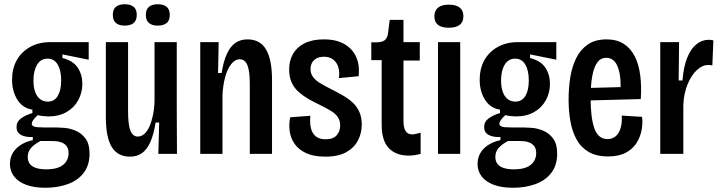

<svg xmlns="http://www.w3.org/2000/svg" viewBox="-20 -727 3407 907"><path d="M194 160Q141 160 103.5 146Q66 132 46.5 106.5Q27 81 27 48Q27 5 56 -24.5Q85 -54 135 -65V-80Q101 -78 79.5 -89.5Q58 -101 58 -126Q58 -152 79 -167.5Q100 -183 133 -193V-209Q87 -216 62 -256Q37 -296 37 -350Q37 -403 59 -442.5Q81 -482 122 -505Q163 -528 218 -528H399V-445L275 -470V-453Q326 -440 347.5 -407Q369 -374 369 -331Q369 -289 349.5 -253.5Q330 -218 294 -197.5Q258 -177 209 -177Q200 -177 185.5 -178.5Q171 -180 158 -183Q142 -168 136 -158.5Q130 -149 130 -143Q130 -135 137 -131Q144 -127 156.5 -126Q169 -125 186 -125H243Q257 -125 283.5 -123Q310 -121 337.5 -109.5Q365 -98 384 -72.5Q403 -47 403 -1Q403 54 375 90Q347 126 299.5 143Q252 160 194 160ZM198 73Q236 73 259 63Q282 53 293 35.5Q304 18 304 -3Q304 -24 295 -36Q286 -48 272.5 -53.5Q259 -59 244.5 -60Q230 -61 220 -61H171Q141 -45 126 -27.5Q111 -10 111 14Q111 35 121.5 48Q132 61 152 67Q172 73 198 73ZM205 -247Q237 -247 253 -274Q269 -301 269 -347Q269 -394 252.5 -422Q236 -450 205 -450Q172 -450 155 -421Q138 -392 138 -347Q138 -317 145.5 -294.5Q153 -272 168.5 -259.5Q184 -247 205 -247Z M594 13Q536 13 508 -32.5Q480 -78 480 -174V-528H585V-201Q585 -138 596 -110Q607 -82 631 -82Q648 -82 662 -94.5Q676 -107 686 -129.5Q696 -152 702.5 -183Q709 -214 710 -250V-528H815V-212L816 0H728L732 -148H715Q706 -91 690 -55.5Q674 -20 650.5 -3.5Q627 13 594 13ZM725 -606Q699 -606 684 -618Q669 -630 669 -657Q669 -683 684 -695Q699 -707 725 -707Q752 -707 767 -695Q782 -683 782 -656Q782 -630 767 -618Q752 -606 725 -606ZM569 -606Q543 -606 528 -618Q513 -630 513 -657Q513 -683 528 -695Q543 -707 570 -707Q596 -707 611 -695Q626 -683 626 -657Q626 -630 611 -618Q596 -606 569 -606Z M926 0V-344V-528H1013L1010 -382H1027Q1036 -439 1052.5 -474Q1069 -509 1093 -525Q1117 -541 1149 -541Q1209 -541 1237 -493Q1265 -445 1265 -350V0H1160V-332Q1160 -392 1148.5 -419.5Q1137 -447 1113 -447Q1090 -447 1072 -424Q1054 -401 1043.5 -362.5Q1033 -324 1031 -277V0Z M1516 13Q1462 13 1426.5 -3.5Q1391 -20 1372 -47Q1353 -74 1348.5 -107Q1344 -140 1351 -173L1446 -180Q1443 -148 1448.5 -123Q1454 -98 1471 -83.5Q1488 -69 1518 -69Q1554 -69 1570.5 -88Q1587 -107 1587 -134Q1587 -158 1575 -175Q1563 -192 1540.5 -205Q1518 -218 1488 -233Q1462 -245 1437 -259.5Q1412 -274 1391 -292.5Q1370 -311 1358 -337Q1346 -363 1346 -399Q1346 -441 1364.5 -473Q1383 -505 1419.5 -523Q1456 -541 1510 -541Q1568 -541 1606.5 -519Q1645 -497 1662.5 -458Q1680 -419 1674 -367L1581 -358Q1585 -386 1578.5 -408.5Q1572 -431 1555 -445Q1538 -459 1510 -459Q1480 -459 1463.5 -443Q1447 -427 1447 -401Q1447 -379 1459 -363Q1471 -347 1492.5 -334Q1514 -321 1542 -307Q1572 -292 1599 -276.5Q1626 -261 1646 -242.5Q1666 -224 1677.5 -198.5Q1689 -173 1689 -138Q1689 -99 1671.5 -64.5Q1654 -30 1616.5 -8.5Q1579 13 1516 13Z M1911 8Q1850 8 1816.5 -27.5Q1783 -63 1783 -138V-443H1734V-527H1756Q1785 -527 1797.5 -537Q1810 -547 1813 -570L1821 -633H1886V-528H1963V-441H1886V-156Q1886 -124 1896 -108Q1906 -92 1928 -92Q1934 -92 1944 -94.5Q1954 -97 1967 -100V0Q1951 4 1937.5 6Q1924 8 1911 8Z M2049 0V-528H2154V0ZM2100 -596Q2066 -596 2049 -609.5Q2032 -623 2032 -650Q2032 -677 2049.5 -691Q2067 -705 2100 -705Q2135 -705 2152 -691Q2169 -677 2169 -651Q2169 -623 2151.5 -609.5Q2134 -596 2100 -596Z M2403 160Q2350 160 2312.5 146Q2275 132 2255.5 106.5Q2236 81 2236 48Q2236 5 2265 -24.5Q2294 -54 2344 -65V-80Q2310 -78 2288.5 -89.5Q2267 -101 2267 -126Q2267 -152 2288 -167.5Q2309 -183 2342 -193V-209Q2296 -216 2271 -256Q2246 -296 2246 -350Q2246 -403 2268 -442.5Q2290 -482 2331 -505Q2372 -528 2427 -528H2608V-445L2484 -470V-453Q2535 -440 2556.5 -407Q2578 -374 2578 -331Q2578 -289 2558.5 -253.5Q2539 -218 2503 -197.5Q2467 -177 2418 -177Q2409 -177 2394.5 -178.5Q2380 -180 2367 -183Q2351 -168 2345 -158.5Q2339 -149 2339 -143Q2339 -135 2346 -131Q2353 -127 2365.5 -126Q2378 -125 2395 -125H2452Q2466 -125 2492.5 -123Q2519 -121 2546.5 -109.5Q2574 -98 2593 -72.5Q2612 -47 2612 -1Q2612 54 2584 90Q2556 126 2508.5 143Q2461 160 2403 160ZM2407 73Q2445 73 2468 63Q2491 53 2502 35.5Q2513 18 2513 -3Q2513 -24 2504 -36Q2495 -48 2481.5 -53.5Q2468 -59 2453.5 -60Q2439 -61 2429 -61H2380Q2350 -45 2335 -27.5Q2320 -10 2320 14Q2320 35 2330.5 48Q2341 61 2361 67Q2381 73 2407 73ZM2414 -247Q2446 -247 2462 -274Q2478 -301 2478 -347Q2478 -394 2461.5 -422Q2445 -450 2414 -450Q2381 -450 2364 -421Q2347 -392 2347 -347Q2347 -317 2354.5 -294.5Q2362 -272 2377.5 -259.5Q2393 -247 2414 -247Z M2852 12Q2797 12 2760.5 -9.5Q2724 -31 2703.5 -68.5Q2683 -106 2674.5 -154.5Q2666 -203 2666 -256Q2666 -311 2674 -361.5Q2682 -412 2702 -452.5Q2722 -493 2757 -517Q2792 -541 2845 -541Q2894 -541 2927 -519.5Q2960 -498 2979 -460Q2998 -422 3004.5 -370.5Q3011 -319 3007 -259L2744 -252V-311L2929 -316L2911 -291Q2914 -347 2906.5 -383Q2899 -419 2883.5 -436.5Q2868 -454 2844 -454Q2818 -454 2802 -432.5Q2786 -411 2778 -368.5Q2770 -326 2770 -264Q2770 -170 2788 -120Q2806 -70 2850 -70Q2866 -70 2879 -77Q2892 -84 2901 -98Q2910 -112 2914.5 -133Q2919 -154 2917 -181L3013 -175Q3017 -146 3011 -113Q3005 -80 2987 -51.5Q2969 -23 2936 -5.5Q2903 12 2852 12Z M3099 0V-314V-528H3188L3186 -347H3204Q3209 -411 3226 -453.5Q3243 -496 3269.5 -517.5Q3296 -539 3327 -539Q3333 -539 3338.5 -538.5Q3344 -538 3350 -536L3345 -418Q3341 -419 3335.5 -419.5Q3330 -420 3326 -420Q3298 -420 3272.5 -396.5Q3247 -373 3229 -331Q3211 -289 3208 -233V0Z"/></svg>

Font: Bricolage Grotesque 24pt Condensed Medium
Style: Regular
Weight: 500
Width: 3
Designer: Mathieu Triay
Foundry: Atelier Triay
Version: Version 1.001;gftools[0.9.33.dev8+g029e19f]